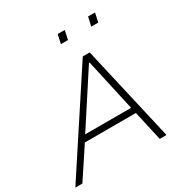

<svg xmlns="http://www.w3.org/2000/svg" viewBox="-213 -1045 1153 1202"><g transform="rotate(-30 364.0 -444.0)"><path d="M-14 0 437 -688H487L645 0H596L548 -215H179L37 0ZM206 -258H538L455 -633H450ZM576 -823 591 -888H641L627 -823ZM357 -823 371 -888H422L408 -823Z"/></g></svg>

Font: Saira SemiExpanded ExtraLight
Style: Italic
Weight: 250
Width: 6
Italic angle: -12°
Designer: Hector Gatti with collaboration of the Omnibus-Type team
Foundry: Omnibus-Type
Version: Version 1.101